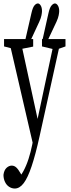

<svg xmlns="http://www.w3.org/2000/svg" viewBox="-27 -797 413 1117"><path d="M59.1 299.8Q41.5 299.8 26.1 289.8Q10.7 279.8 2 261.2Q-6.8 242.7 -6.8 220.2Q-3.4 193.4 10.7 179.9Q24.9 166.5 41.5 166.5Q55.7 166.5 67.4 177Q79.1 187.5 93.3 212.4L115.2 251L87.4 278.3L68.4 251Q91.8 231 109.1 198.7Q126.5 166.5 139.2 127Q151.9 87.4 160.2 45.9L170.9 -9.8L173.3 -18.6L236.8 -316.9L291 -569.8H328.1L203.1 -3.4Q179.7 102.5 157.2 169.7Q134.8 236.8 111.1 268.3Q87.4 299.8 59.1 299.8ZM169.9 63.5 23.4 -569.8H90.8L195.8 -86.4L200.7 -62.5ZM-3.4 -526.9V-569.8H166V-525.9L82.5 -509.3H64.9ZM217.3 -526.9V-569.8H354V-526.9L304.2 -509.3H291ZM116.7 -549.8 155.8 -720.2Q163.1 -752.9 173.1 -764.9Q183.1 -776.9 193.4 -776.9Q202.6 -776.9 210 -764.6Q217.3 -752.4 217.3 -732.4Q217.3 -724.1 214.4 -708.3Q211.4 -692.4 201.7 -670.9L136.7 -530.8ZM216.8 -549.8 254.9 -720.2Q262.2 -752.9 272.7 -764.9Q283.2 -776.9 292.5 -776.9Q302.2 -776.9 309.8 -764.6Q317.4 -752.4 317.4 -732.4Q317.4 -724.1 314.5 -708.3Q311.5 -692.4 301.8 -670.9L235.8 -530.8Z"/></svg>

Font: Scarab Serif
Style: Condensed
Weight: 400
Designer: John Roberts
Foundry: Scarab
Version: 1.0